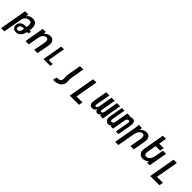

<svg xmlns="http://www.w3.org/2000/svg" viewBox="434 -2822 5063 5063"><g transform="rotate(45 2965.0 -291.0)"><path d="M64.5 -550H186.5L171.5 -471.5Q196 -515 242.5 -536.5Q289 -558 346 -558Q433.5 -558 472.8 -508.8Q512 -459.5 512 -372.5Q512 -329 502.5 -274.5L554 -279L540 -201.5L486.5 -197Q462.5 -90 412.2 -37.8Q362 14.5 284 14.5Q239.5 14.5 208 -1.2Q176.5 -17 160.2 -45Q144 -73 144 -109.5Q144 -126.5 146.5 -139Q154 -182 180 -214.5Q206 -247 243.8 -264.2Q281.5 -281.5 324 -281.5L387 -286Q395 -330.5 395 -363.5Q395 -410 376.2 -437.2Q357.5 -464.5 310.5 -464.5Q272.5 -464.5 237.5 -446.5Q202.5 -428.5 178.5 -398Q154.5 -367.5 148 -331L52 213H-70ZM365 -160 372.5 -203H319Q283.5 -203 257.2 -181.2Q231 -159.5 224.5 -121.5Q223 -112.5 223 -104.5Q223 -82 234.8 -68Q246.5 -54 271.5 -54Q310.5 -54 333.8 -84.5Q357 -115 365 -160Z M715 -525.5Q715.5 -532.5 717.5 -550H837L829.5 -473.5Q865 -518 907.5 -539Q950 -560 1003 -560Q1072 -560 1109 -519.2Q1146 -478.5 1146 -405.5Q1146 -374.5 1139.5 -341.5L1074.5 0H951L1010.5 -310.5Q1017.5 -347.5 1017.5 -375Q1017.5 -464 947.5 -464Q905.5 -464 874.2 -435.2Q843 -406.5 824 -362.5Q805 -318.5 796.5 -269.5L749 0H626.5L701.5 -426.5Q708 -464.5 715 -525.5Z M1396.5 -565H1498.5L1413 -80H1564L1550 0H1297Z M2165 26Q2168.5 6.5 2168.5 -11.5Q2168.5 -28.5 2166 -50Q2165.5 -55 2164.5 -70.2Q2163.5 -85.5 2163.5 -101Q2163.5 -142.5 2171.5 -185.5L2235.5 -550H2111L2047 -186.5Q2039.5 -146 2039.5 -106Q2039.5 -88 2041.5 -60Q2042 -53.5 2042.5 -44Q2043 -34.5 2043 -22.5Q2043 -2 2039.5 19Q2035 46.5 2020.5 63.5Q2006 80.5 1974.2 89.5Q1942.5 98.5 1888 98.5L1861 209.5Q2009 209.5 2080 158Q2151 106.5 2165 26Z M2599.5 -550H2721.5L2610.5 79.5H2832L2812.5 191H2469Z M3516.5 0H3408.5L3413.5 -54Q3372.5 10 3317 10Q3243 10 3238 -69Q3217.5 -26.5 3185.8 -8.8Q3154 9 3117.5 9Q3069 9 3040.8 -21.2Q3012.5 -51.5 3012.5 -110Q3012.5 -134.5 3017.5 -161.5L3086 -550H3204.5L3136.5 -163.5Q3131 -133 3131 -118Q3131 -103.5 3136.2 -96.8Q3141.5 -90 3153.5 -90Q3178 -90 3196 -109.5Q3214 -129 3221 -167.5L3288.5 -550H3405L3337 -163.5Q3333 -139.5 3333 -126.5Q3333 -107 3339.8 -98.5Q3346.5 -90 3361.5 -90Q3409 -90 3423 -167.5L3490.5 -550H3607.5L3530 -109.5Q3518.5 -45 3516.5 0Z M3602.5 -125.5Q3602.5 -148.5 3607 -173L3673.5 -550H3770.5L3701.5 -159Q3700 -149.5 3700 -141Q3700 -119.5 3710 -108.2Q3720 -97 3737 -97Q3762.5 -97 3783.5 -117.8Q3804.5 -138.5 3810 -168.5L3877 -550H3989L3981 -519Q3996.5 -538 4018.5 -547.5Q4040.5 -557 4072.5 -557Q4108 -557 4137.2 -533.5Q4166.5 -510 4166.5 -437Q4166.5 -403.5 4159.5 -364.5L4095 0.5H3998L4066.5 -388.5Q4069 -402 4069 -411Q4069 -449.5 4033 -449.5Q4015 -449.5 3999 -439.2Q3983 -429 3972.2 -412.8Q3961.5 -396.5 3958.5 -379.5L3891.5 0H3793.5L3802 -38Q3784.5 -11.5 3767 -1.2Q3749.5 9 3724.5 9Q3668 9 3635.2 -26.8Q3602.5 -62.5 3602.5 -125.5Z M4304 -554.5 4420.5 -550 4414 -473.5Q4449 -518 4491.5 -538.5Q4534 -559 4587.5 -559Q4657 -559 4694 -518Q4731 -477 4731 -403Q4731 -374.5 4725 -341.5L4664.5 0H4540.5L4595.5 -310.5Q4602 -349.5 4602 -374Q4602 -464 4532 -464Q4490 -464 4458.8 -435.2Q4427.5 -406.5 4408.5 -362.5Q4389.5 -318.5 4381 -269.5L4297.5 205.5H4177.5L4289 -426.5Q4294.5 -458.5 4297.8 -490.5Q4301 -522.5 4304 -554.5Z M4879.5 -50Q4862 -68 4853 -94.8Q4844 -121.5 4844 -154.5Q4844 -174 4848 -199L4953.5 -796.5H5070L5032 -580.5H5200L5180 -468.5H5012L4968 -219Q4963.5 -193 4963.5 -171.5Q4963.5 -134 4980.2 -114.8Q4997 -95.5 5034.5 -95.5Q5098.5 -95.5 5138.5 -149.5Q5178.5 -203.5 5193 -286L5234 -519.5H5350.5L5259 0H5161.5L5167.5 -62Q5141 -32.5 5101 -11.8Q5061 9 5009 9Q4964.5 9 4930.8 -6.2Q4897 -21.5 4879.5 -50Z M5599.5 -550H5721.5L5610.5 79.5H5832L5812.5 191H5469Z"/></g></svg>

Font: JuliaMono BoldItalic
Style: Regular
Weight: 700
Italic angle: -9°
Monospace: yes
Designer: cormullion
Foundry: corm
Version: Version 0.049; ttfautohint (v1.8.4)